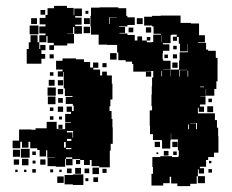

<svg xmlns="http://www.w3.org/2000/svg" viewBox="-20 -613 791 654"><path d="M142 -490H138V-469H114V-493H135V-499H114V-523H135V-530H115V-552H135V-562H142V-585H164V-593H208V-586H231V-561H233V-584H259V-558H236V-553H258V-529H236V-524H259V-498H233V-521H229V-498H209V-497H232V-465H209V-458H164V-443H148V-459H163V-467H142ZM723 -149H724V-93H709V-78H689V-68H682V-45H661V-40H675V-22H657V-36H654V-13H650V13H628V21H584V12H563V-11H558V11H536V19H496V-21H501V-44H499V-78H526V-81H566V-78H587V-80H589V-101H586V-138H563V-159H562V-135H560V-107H532V-135H530V-136H501V-156H491V-185H490V-237H498V-251H496V-291H497V-320H498V-349H502V-371H478V-370H495V-352H477V-369H434V-395H430V-403H408V-408H383V-434H379V-460H345V-461H316V-495H290V-523H288V-559H290V-587H319V-588H383V-585H410V-559H414V-554H439V-528H414V-523H386V-521H406V-501H387V-499H414V-494H439V-475H448V-489H464V-475H480V-469H497V-470H502V-495H528V-498H503V-523H498V-526H471V-556H498V-559H527V-560H595V-535H630V-533H658V-493H678V-469H654V-467H682V-444H689V-440H715V-416H721V-336H717V-310H710V-287H682V-310H681V-286H662V-285H680V-257H661V-250H675V-232H657V-246H654V-227H712V-204H719V-178H723ZM118 -579H134V-563H118ZM271 -576H281V-566H271ZM378 -553V-554H352V-531H354V-553ZM86 -551H106V-531H86ZM266 -551H286V-531H266ZM446 -551H466V-531H446ZM81 -526H111V-496H81ZM265 -522H287V-500H265ZM477 -520H495V-502H477ZM434 -519V-503H418V-519ZM561 -493V-466H535V-462H557V-440H535V-432H534V-411H536V-406H561V-376H536V-375H560V-353H561V-376H590V-407H592V-435H620V-463H619V-438H593V-464H589V-487H583V-474H569V-488H582V-495H564V-493ZM134 -413H121V-396H71V-446H78V-469H84V-493H108V-469H114V-446H117V-460H135V-442H121V-429H134ZM531 -493H530V-470H531ZM480 -487H492V-475H480ZM570 -457H582V-445H570ZM377 -410H355V-432H377ZM149 -428H163V-414H149ZM569 -428H583V-414H569ZM552 -415H540V-427H552ZM360 -208H363V-179H364V-123H357V-100H354V-43H318V-47H292V-68H286V-51H266V-68H253V-71H227V-50H205V-72H226V-77H205V-72H202V-45H170V-47H142V-75H167V-76H141V-101H137V-80H115V-102H107V-108H83V-130H77V-110H55V-130H49V-108H23V-134H45V-172H87V-171H101V-176H139V-198H173V-174H179V-173H202V-195H222V-197H202V-225H222V-232H207V-250H225V-235H231V-253H228V-259H204V-283H227V-286H201V-312H197V-368H195V-352H177V-370H193V-376H171V-406H193V-414H239V-411H266V-402H287V-383H297V-400H315V-382H298V-376H321V-356H328V-369H344V-356H361V-328H363V-274H356V-251H353V-235H360ZM567 -400H585V-382H567ZM329 -384V-398H343V-384ZM617 -375H591V-352H593V-374H617ZM621 -372H619V-352H621ZM532 -353V-371H530V-353ZM162 -367V-355H150V-367ZM166 -321H146V-341H166ZM177 -340H195V-322H177ZM675 -318H662V-316H675ZM142 -315H170V-287H142ZM195 -292H177V-310H195ZM143 -284H169V-258H143ZM194 -279V-263H178V-279ZM690 -265V-277H702V-265ZM706 -231H686V-251H706ZM195 -232H177V-250H195ZM150 -247H162V-235H150ZM162 -205H150V-217H162ZM191 -216V-206H181V-216ZM648 -173H651V-194H628V-193H648ZM624 -189H621V-173H624ZM179 -188H193V-174H179ZM227 -144H229V-167H208V-162H227ZM223 -140H208V-133H223ZM507 -130H525V-112H507ZM567 -130H585V-112H567ZM198 -110H204V-129H198ZM223 -109H205V-105H223ZM81 -76H51V-106H81ZM48 -79H24V-103H48ZM538 -83V-99H554V-83ZM102 -85H90V-97H102ZM582 -97V-85H570V-97ZM519 -94V-88H513V-94ZM77 -50H55V-72H77ZM45 -52H27V-70H45ZM135 -52H117V-70H135ZM253 -54H239V-68H253ZM91 -56V-66H101V-56ZM692 -57V-65H700V-57ZM317 -20H295V-42H317ZM236 -21V-41H256V-21ZM208 -23V-39H224V-23ZM284 -23H268V-39H284ZM343 -24H329V-38H343ZM102 -25H90V-37H102ZM702 -25H690V-37H702ZM161 -26H151V-36H161ZM40 -27H32V-35H40ZM70 -27H62V-35H70ZM182 -27V-35H190V-27ZM200 -17H228V-19H264V17H228V15H200ZM678 -13V11H654V-13ZM197 10H175V-12H197ZM314 7H298V-9H314ZM281 4H271V-6H281Z"/></svg>

Font: Rubik-Storm
Style: Regular
Weight: 400
Designer: NaN (generative design), Hubert & Fischer (Rubik source font outlines)
Foundry: NaN, Hubert & Fischer
Version: Version 1.000